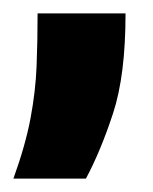

<svg xmlns="http://www.w3.org/2000/svg" viewBox="-29 -137 228 286"><path d="M-9 129Q9 79 16.5 39Q24 -1 25.5 -38.5Q27 -76 27 -117H158Q158 -25 139.5 31.5Q121 88 99 129Z"/></svg>

Font: Bricolage Grotesque 48pt Bricolage Grotesque 48pt Regular
Style: Bold
Weight: 700
Designer: Mathieu Triay
Foundry: Atelier Triay
Version: Version 1.000; ttfautohint (v1.8.4.7-5d5b);gftools[0.9.32]